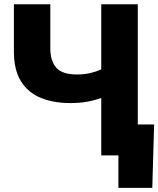

<svg xmlns="http://www.w3.org/2000/svg" viewBox="-20 -748 762 924"><path d="M318.8 -252Q236.8 -252 175.5 -277.3Q114.3 -302.7 80.6 -357.4Q46.9 -412.1 46.9 -500V-727.5H222.2V-515.1Q222.2 -454.6 251 -422.1Q279.8 -389.6 350.6 -389.6Q385.7 -389.6 414.8 -396.5Q443.8 -403.3 467.3 -414.1V-727.5H643.1V0H467.3V-276.4Q430.7 -263.7 395.5 -257.8Q360.4 -252 318.8 -252ZM549.8 156.2V0H505.4V-148.9H721.7L712.9 156.2Z"/></svg>

Font: Inter Display ExtraBold
Style: Regular
Weight: 800
Designer: Rasmus Andersson
Foundry: rsms
Version: Version 4.000;git-a52131595